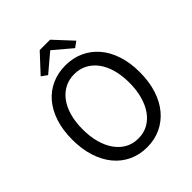

<svg xmlns="http://www.w3.org/2000/svg" viewBox="-232 -977 1127 1127"><g transform="rotate(-45 332.0 -413.0)"><path d="M332 12Q270 12 218.5 -12Q167 -36 130 -80.5Q93 -125 72.5 -188.5Q52 -252 52 -331Q52 -410 72.5 -472.5Q93 -535 130 -578.5Q167 -622 218.5 -645Q270 -668 332 -668Q394 -668 445.5 -644.5Q497 -621 534.5 -577.5Q572 -534 592.5 -471.5Q613 -409 613 -331Q613 -252 592.5 -188.5Q572 -125 534.5 -80.5Q497 -36 445.5 -12Q394 12 332 12ZM332 -61Q376 -61 411.5 -80Q447 -99 472.5 -134.5Q498 -170 512 -219.5Q526 -269 526 -331Q526 -392 512 -441Q498 -490 472.5 -524Q447 -558 411.5 -576.5Q376 -595 332 -595Q288 -595 252.5 -576.5Q217 -558 191.5 -524Q166 -490 152 -441Q138 -392 138 -331Q138 -269 152 -219.5Q166 -170 191.5 -134.5Q217 -99 252.5 -80Q288 -61 332 -61ZM184 -725 289 -838H375L480 -725L444 -699L334 -792H330L220 -699Z"/></g></svg>

Font: Source Sans Pro
Style: Regular
Weight: 400
Designer: Paul D. Hunt
Foundry: Adobe Systems Incorporated
Version: Version 2.021;PS 2.000;hotconv 1.0.86;makeotf.lib2.5.63406